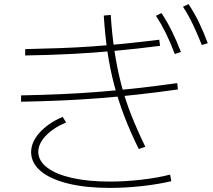

<svg xmlns="http://www.w3.org/2000/svg" viewBox="-20 -875 1040 938"><path d="M658 -147Q617 -230 588 -305.5Q559 -381 538.5 -458Q518 -535 505.5 -619Q493 -703 487 -799L521 -802Q527 -707 539.5 -624.5Q552 -542 571.5 -466Q591 -390 620.5 -315Q650 -240 690 -158ZM517 43Q400 43 314 22Q228 1 181 -37.5Q134 -76 132 -129Q131 -179 172.5 -226Q214 -273 286 -304L303 -277Q238 -249 202 -210Q166 -171 167 -130Q169 -87 212 -55Q255 -23 333 -5.5Q411 12 516 12Q591 12 670 3Q749 -6 811 -22L817 10Q755 25 674.5 34Q594 43 517 43ZM103 -635Q194 -637 275.5 -640Q357 -643 434 -648.5Q511 -654 590.5 -662Q670 -670 758 -681L762 -651Q644 -636 540 -626.5Q436 -617 331 -611.5Q226 -606 103 -604ZM83 -409Q185 -411 277 -415Q369 -419 459 -426Q549 -433 643.5 -443.5Q738 -454 846 -469L849 -438Q742 -423 647 -412.5Q552 -402 461.5 -395Q371 -388 278 -384Q185 -380 83 -378ZM834 -611Q812 -669 790 -713.5Q768 -758 742 -798L769 -811Q798 -767 820.5 -721Q843 -675 864 -621ZM966 -655Q943 -713 921.5 -757.5Q900 -802 874 -842L901 -855Q930 -811 952.5 -764.5Q975 -718 995 -664Z"/></svg>

Font: M PLUS 2 ExtraLight
Style: Regular
Weight: 250
Designer: Coji Morishita
Foundry: UNDERFOREST DESIGN
Version: Version 1.001